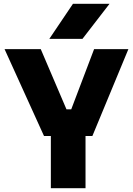

<svg xmlns="http://www.w3.org/2000/svg" viewBox="-20 -988 698 1008"><path d="M4 -730H194L329 -414H354L474 -730H654L465 -274H429V0H247V-274H211ZM363 -968H555L413 -784H239Z"/></svg>

Font: Sora-SIA ExtraBold
Style: Regular
Weight: 800
Designer: Jonathan Barnbrook, Julián Moncada
Foundry: Barnbrook Fonts
Version: Version 2.000